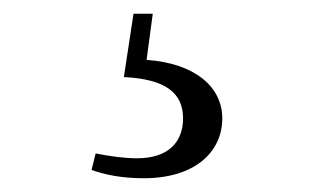

<svg xmlns="http://www.w3.org/2000/svg" viewBox="-20 -22 475 279"><path d="M160 90C222 93 246 114 246 150C246 185 224 208 179 208C160 208 140 205 119 201L113 225C133 232 157 237 189 237C263 237 303 199 303 150C303 104 263 70 193 65L202 -2H174Z"/></svg>

Font: Noto Serif CJK KR
Style: Regular
Weight: 400
Designer: Ryoko NISHIZUKA 西塚涼子 (kana & ideographs); Frank Grießhammer (Latin, Greek & Cyrillic); Wenlong ZHANG 张文龙 (bopomofo); San
Foundry: Adobe
Version: Version 2.001;hotconv 1.1.0;makeotfexe 2.6.0